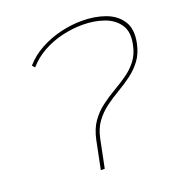

<svg xmlns="http://www.w3.org/2000/svg" viewBox="-128 -811 860 919"><g transform="rotate(-20 302.5 -351.5)"><path d="M230 0 259 -143Q270 -196 294.5 -231Q319 -266 352 -291Q385 -316 421 -337Q457 -358 489.5 -380.5Q522 -403 546.5 -434.5Q571 -466 580 -512Q593 -575 567 -612.5Q541 -650 492 -667Q443 -684 385 -684Q334 -684 282 -672Q230 -660 183.5 -634.5Q137 -609 103 -570L91 -583Q127 -624 176 -650.5Q225 -677 280 -690Q335 -703 389 -703Q453 -703 506 -684Q559 -665 586.5 -623Q614 -581 600 -512Q590 -463 565.5 -430Q541 -397 508 -372.5Q475 -348 439 -327Q403 -306 370.5 -282Q338 -258 313.5 -225Q289 -192 279 -143L250 0Z"/></g></svg>

Font: Montserrat Thin
Style: Italic
Weight: 100
Italic angle: -11.3°
Designer: Julieta Ulanovsky
Foundry: Julieta Ulanovsky
Version: Version 9.000; ttfautohint (v1.8.4.7-5d5b)